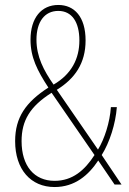

<svg xmlns="http://www.w3.org/2000/svg" viewBox="-20 -744 520 774"><path d="M215 -724C147 -724 103 -672 103 -584C103 -513 130 -460 175 -391C84 -332 41 -271 41 -175C41 -61 104 10 200 10C282 10 337 -38 376 -97L442 0H470L390 -119C422 -170 446 -245 451 -312H427C423 -251 401 -183 375 -141L209 -382C282 -427 325 -489 325 -581C325 -676 280 -724 215 -724ZM215 -700C270 -700 300 -655 300 -581C300 -507 268 -445 196 -403C156 -460 127 -516 127 -584C127 -655 159 -700 215 -700ZM188 -370 361 -119C321 -57 272 -15 200 -15C118 -15 67 -75 67 -175C67 -258 101 -315 188 -370Z"/></svg>

Font: Noto Sans Sinhala UI Condensed Thin
Style: Regular
Weight: 100
Width: 3
Designer: Jelle Bosma - Monotype Design Team
Foundry: Monotype Imaging Inc.
Version: Version 2.006